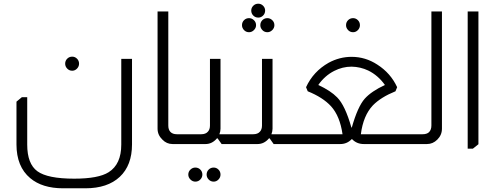

<svg xmlns="http://www.w3.org/2000/svg" viewBox="-20 -778 2673 1037"><path d="M370 -472Q385 -472 396 -461Q407 -450 407 -434Q407 -419 396 -407.5Q385 -396 370 -396Q354 -396 343 -407.5Q332 -419 332 -434Q332 -450 343 -461Q354 -472 370 -472ZM693 -460V2Q693 115 627 177Q561 239 441 239H321Q208 239 143 184Q69 122 69 2V-229L98 -253H127V3Q127 107 182 147Q237 187 381 187Q512 187 567 152Q635 109 635 3V-460Z M889 -716V-100Q889 -78 900 -66Q912 -53 935 -53H940V0H912Q880 0 857 -24Q831 -49 831 -83V-716Z M1171 -460V-83Q1171 -69 1165 -53H1220V0H1177L1155 -31H1152Q1126 0 1090 0H932V-53H1067Q1091 -53 1103 -67Q1114 -79 1114 -100V-460ZM1035 127Q1051 127 1062 138Q1073 149 1073 165Q1073 180 1062 191.5Q1051 203 1035 203Q1020 203 1008.5 191.5Q997 180 997 165Q997 149 1008.5 138Q1020 127 1035 127ZM1134 127Q1149 127 1160 138Q1171 149 1171 165Q1171 180 1160 191.5Q1149 203 1134 203Q1118 203 1107 191.5Q1096 180 1096 165Q1096 149 1107 138Q1118 127 1134 127Z M1375 -758Q1390 -758 1401 -747Q1412 -736 1412 -721Q1412 -705 1401 -694Q1390 -683 1375 -683Q1359 -683 1348 -694Q1337 -705 1337 -721Q1337 -736 1348 -747Q1359 -758 1375 -758ZM1325 -680Q1340 -680 1351.5 -669Q1363 -658 1363 -642Q1363 -627 1351.5 -615.5Q1340 -604 1325 -604Q1309 -604 1298 -615.5Q1287 -627 1287 -642Q1287 -658 1298 -669Q1309 -680 1325 -680ZM1424 -680Q1439 -680 1450.5 -669Q1462 -658 1462 -642Q1462 -627 1450.5 -615.5Q1439 -604 1424 -604Q1408 -604 1397 -615.5Q1386 -627 1386 -642Q1386 -658 1397 -669Q1408 -680 1424 -680ZM1452 -460V-83Q1452 -69 1446 -53H1501V0H1458L1436 -31H1433Q1407 0 1371 0H1213V-53H1348Q1372 -53 1384 -67Q1395 -79 1395 -100V-460Z M1887 -680Q1902 -680 1913 -669Q1924 -658 1924 -642Q1924 -627 1913 -615.5Q1902 -604 1887 -604Q1871 -604 1860 -615.5Q1849 -627 1849 -642Q1849 -658 1860 -669Q1871 -680 1887 -680ZM1633 -307Q1672 -392 1755 -439Q1814 -471 1879 -471Q1954 -471 2018 -429Q2090 -383 2125 -307L2116 -285Q2037 -253 1994 -209Q1942 -154 1929 -53H2135V0H1945Q1907 0 1882 -26H1879Q1854 0 1818 0H1494V-53H1830Q1816 -151 1768 -204Q1724 -252 1642 -285ZM2059 -319Q2022 -371 1969 -397Q1927 -417 1879 -418Q1830 -418 1785 -395Q1734 -369 1699 -319Q1766 -288 1801 -252Q1844 -209 1878 -89H1880Q1912 -202 1950 -245Q1986 -285 2059 -319Z M2367 -716V-83Q2367 -49 2342 -24Q2318 0 2286 0H2128V-53H2263Q2285 -53 2297 -64Q2310 -77 2310 -100V-716Z M2564 -716V1L2534 25H2506V-716Z"/></svg>

Font: Almarai Light
Style: Regular
Weight: 300
Designer: Boutros International 2019
Foundry: Created by Boutros International 2019
Version: Version 1.10